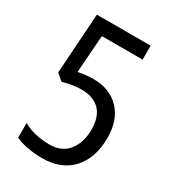

<svg xmlns="http://www.w3.org/2000/svg" viewBox="-177 -862 826 919"><g transform="rotate(30 236.0 -402.0)"><path d="M201 -39Q156 -39 117.5 -46.5Q79 -54 53 -67V-148Q84 -130 121 -121.5Q158 -113 198 -113Q267 -113 302.5 -159Q338 -205 338 -275Q338 -346 302.5 -382Q267 -418 202 -418Q177 -418 151.5 -414Q126 -410 99 -402L63 -433L85 -765H382V-688H157L142 -481Q165 -486 187 -488Q209 -490 226 -490Q317 -490 370.5 -433.5Q424 -377 424 -280Q424 -168 365 -103.5Q306 -39 201 -39Z"/></g></svg>

Font: Noto Sans Tamil UI Condensed
Style: Regular
Weight: 400
Width: 3
Designer: Jelle Bosma - Monotype Design Team
Foundry: Monotype Imaging Inc.
Version: Version 2.004